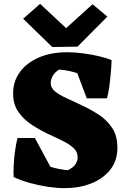

<svg xmlns="http://www.w3.org/2000/svg" viewBox="-20 -957 662 996"><path d="M315 19Q275 19 228 12Q181 5 134.5 -8Q88 -21 50 -39L101 -177Q133 -145 170.5 -123Q208 -101 249 -89.5Q290 -78 331 -74Q360 -87 371.5 -105Q383 -123 383 -140Q383 -168 363 -187.5Q343 -207 310.5 -223.5Q278 -240 238 -258Q193 -279 149.5 -306.5Q106 -334 77 -374Q48 -414 48 -473Q48 -535 83 -583Q118 -631 181 -658.5Q244 -686 329 -686Q367 -686 409.5 -680.5Q452 -675 491 -666Q530 -657 559 -645L503 -495Q457 -545 403 -568.5Q349 -592 287 -596Q264 -583 253.5 -563Q243 -543 243 -526Q243 -501 266 -482.5Q289 -464 325.5 -447.5Q362 -431 404 -411Q449 -390 491.5 -362.5Q534 -335 561.5 -294Q589 -253 589 -190Q589 -123 551.5 -76Q514 -29 452 -5Q390 19 315 19ZM276 -28 51 -39Q49 -62 51 -100Q53 -138 58.5 -177Q64 -216 71 -241H161ZM430 -447 358 -638 559 -645Q558 -614 555 -579.5Q552 -545 547.5 -511Q543 -477 535 -447ZM251 -713 100 -860 188 -937 323 -811 460 -935 537 -871 382 -715Z"/></svg>

Font: Eczar ExtraBold
Style: Regular
Weight: 800
Designer: Vaibhav Singh
Foundry: Rosetta Type Foundry
Version: Version 2.000